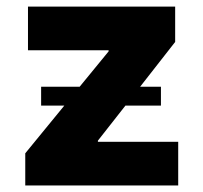

<svg xmlns="http://www.w3.org/2000/svg" viewBox="-20 -566 621 586"><path d="M57.1 0H523.9V-133.3H278.8V-136.7L362.8 -243.7H471.2V-301.3H407.7L514.6 -438V-545.9H65.4V-412.6H311.5V-409.2L223.1 -301.3H105.5V-243.7H176.3L57.1 -98.1Z"/></svg>

Font: Inter ExtraBold
Style: Regular
Weight: 800
Designer: Rasmus Andersson
Foundry: rsms
Version: Version 4.001;git-9221beed3